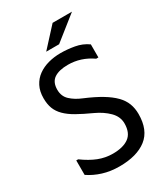

<svg xmlns="http://www.w3.org/2000/svg" viewBox="-211 -966 922 1057"><g transform="rotate(-30 250.0 -437.5)"><path d="M37 -59V-151H49Q97 -116 140.5 -99Q184 -82 231 -82Q297 -82 333 -108.5Q369 -135 369 -195Q369 -238 335.5 -271.5Q302 -305 252 -328Q197 -353 159 -374.5Q121 -396 97 -420Q73 -444 62.5 -472Q52 -500 52 -537Q52 -581 68.5 -613Q85 -645 113.5 -665.5Q142 -686 179 -696Q216 -706 257 -706Q299 -706 344.5 -698Q390 -690 426 -664V-581H412Q342 -630 260 -630Q203 -630 172 -609Q141 -588 141 -540Q141 -498 169 -472Q197 -446 239 -429Q301 -403 343.5 -377.5Q386 -352 412.5 -325Q439 -298 450.5 -267.5Q462 -237 462 -201Q462 -99 400.5 -51Q339 -3 228 -3Q171 -3 123 -18Q75 -33 37 -59ZM303 -872H426L275 -752H193Z"/></g></svg>

Font: D2Coding
Style: Regular
Weight: 400
Monospace: yes
Designer: Yong-Rak Park; Jeong-Hwan Yoon; Sang-Min Lee;
Foundry: NHN Corporation
Version: Version 1.3.2; Build 20180524